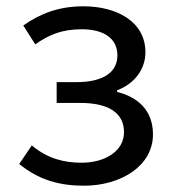

<svg xmlns="http://www.w3.org/2000/svg" viewBox="-20 -577 550 610"><path d="M247 13C363 13 466 -49 466 -150C466 -228 416 -269 352 -285V-290C409 -312 442 -358 442 -411C442 -509 350 -557 245 -557C166 -557 106 -533 54 -496L92 -436C136 -467 177 -484 240 -484C307 -484 353 -457 353 -401C353 -348 309 -316 222 -316H160V-250H235C324 -250 374 -219 374 -157C374 -97 314 -60 239 -60C184 -60 131 -73 81 -115L41 -56C105 -4 171 13 247 13Z"/></svg>

Font: Source Han Sans HK
Style: Regular
Weight: 400
Designer: Ryoko NISHIZUKA 西塚涼子 (kana, bopomofo & ideographs); Paul D. Hunt (Latin, Greek & Cyrillic); Sandoll Communications 산돌커뮤니
Foundry: Adobe
Version: Version 2.000;hotconv 1.0.107;makeotfexe 2.5.65593